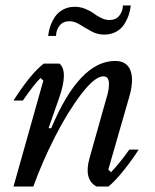

<svg xmlns="http://www.w3.org/2000/svg" viewBox="-20 -681 565 701"><path d="M457.5 -661.1Q455.6 -642.6 449.7 -625.5Q443.8 -608.4 433.1 -591.8Q422.4 -575.2 403.6 -564.9Q384.8 -554.7 360.4 -554.7Q335.4 -554.7 313.2 -566.9Q291 -579.1 271.5 -591.3Q252 -603.5 233.9 -603.5Q210 -603.5 197.3 -587.2Q184.6 -570.8 184.6 -549.8H155.8Q157.7 -567.9 163.6 -585.2Q169.4 -602.5 180.4 -619.1Q191.4 -635.7 210.2 -646Q229 -656.2 253.4 -656.2Q272.9 -656.2 291.5 -648.7Q310.1 -641.1 322 -632.1Q334 -623 349.4 -615.5Q364.7 -607.9 379.4 -607.9Q403.3 -607.9 416 -624.3Q428.7 -640.6 428.7 -661.1ZM332.5 0Q284.7 -25.9 307.1 -104.5L367.2 -317.9Q378.9 -353.5 377.7 -377.9Q376.5 -402.3 357.4 -402.3Q326.2 -402.3 276.1 -336.7Q226.1 -271 179.7 -179.4Q133.3 -87.9 101.6 0H29.3L138.2 -386.7L128.4 -396.5Q106.4 -376 63.5 -314H29.3Q92.3 -412.6 139.6 -448.7H197.3Q230 -420.9 195.8 -323.2L157.2 -212.9H167Q270 -458.5 400.4 -458.5Q443.8 -458.5 456.8 -422.4Q469.7 -386.2 450.7 -323.2L375.5 -62L385.3 -52.2Q418 -86.4 452.1 -134.8H486.3Q462.4 -97.2 431.4 -58.6Q400.4 -20 376 0Z"/></svg>

Font: Happy Times at the IKOB Italic
Style: Regular
Weight: 400
Designer: Lucas Le Bihan
Foundry: Lucas Le Bihan
Version: Version 1.000;PS 1.0;hotconv 1.0.88;makeotf.lib2.5.647800